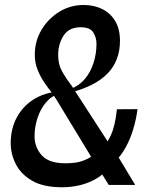

<svg xmlns="http://www.w3.org/2000/svg" viewBox="-20 -760 640 789"><path d="M234.5 9.5Q158 9.5 111.8 -17.5Q65.5 -44.5 44.8 -86Q24 -127.5 24 -171.5Q24 -230.5 48.5 -276.5Q73 -322.5 117 -350.8Q161 -379 219 -383.5L270.5 -395Q304.5 -407 328.2 -435Q352 -463 364.2 -501Q376.5 -539 376.5 -580.5Q376.5 -605 363.5 -626.5Q350.5 -648 311.5 -648Q263 -648 241 -613.2Q219 -578.5 219 -534Q219 -496.5 234 -468.8Q249 -441 274 -408.5L291.5 -381L427.5 -171L445 -150.5L535.5 0H427L383 -70.5L365 -98.5L212 -350.5L193.5 -378.5Q179 -396.5 162.5 -420.5Q146 -444.5 134.5 -473.2Q123 -502 123 -535Q123 -591 150.5 -637.2Q178 -683.5 223.5 -711.5Q269 -739.5 323.5 -739.5Q367 -739.5 400.8 -722.5Q434.5 -705.5 453.8 -672.8Q473 -640 473 -592.5Q473 -511.5 423 -459Q373 -406.5 270.5 -380L222 -374Q191 -365.5 168.5 -338.5Q146 -311.5 134 -274.8Q122 -238 122 -200Q122 -155.5 151.2 -122.2Q180.5 -89 248.5 -89Q291 -89 317 -98Q343 -107 359.5 -119.5Q376 -132 389 -142L415.5 -168Q427.5 -186.5 435.8 -204.5Q444 -222.5 450 -247.5Q456 -272.5 460.5 -311L545 -311.5Q539.5 -268 527.2 -228Q515 -188 496.5 -154.5Q478 -121 453.5 -96.5L439 -85Q406 -37.5 352.8 -14Q299.5 9.5 234.5 9.5Z"/></svg>

Font: Spline Sans Mono Medium
Style: Italic
Weight: 500
Italic angle: -4°
Monospace: yes
Designer: Eben Sorkin, Mirko Velimirovic
Foundry: Sorkin Type
Version: Version 1.004